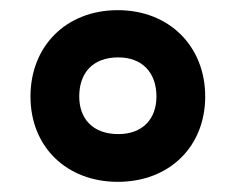

<svg xmlns="http://www.w3.org/2000/svg" viewBox="-20 -744 464 378"><path d="M212 -386C313 -386 384 -455 384 -554C384 -653 313 -724 212 -724C110 -724 40 -653 40 -554C40 -455 111 -386 212 -386ZM213 -480C163 -480 136 -510 136 -554C136 -601 163 -631 213 -631C260 -631 288 -601 288 -554C288 -510 261 -480 213 -480Z"/></svg>

Font: Noto Sans Myanmar UI
Style: Bold
Weight: 700
Designer: Monotype Design Team
Foundry: Monotype Imaging Inc.
Version: Version 2.103